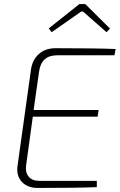

<svg xmlns="http://www.w3.org/2000/svg" viewBox="-20 -928 591 948"><path d="M235 -769 221 -788 372 -908H401L523 -787L506 -769L390 -871H381ZM545 -655H262Q184 -655 173 -575L146 -385H467L462 -352H142L109 -112Q104 -77 121.5 -56Q139 -35 174 -35H458V-4Q362 0 167 0Q115 0 87 -31Q59 -62 67 -112L133 -585Q140 -633 172 -661.5Q204 -690 255 -690Q454 -690 551 -686Z"/></svg>

Font: Exo 2.0 Extra Light
Style: Italic
Weight: 250
Italic angle: -8°
Designer: Natanael Gama
Version: Version 1.001;PS 001.001;hotconv 1.0.70;makeotf.lib2.5.58329